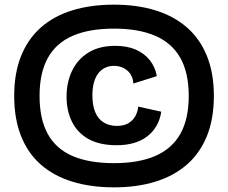

<svg xmlns="http://www.w3.org/2000/svg" viewBox="-20 -714 981 825"><path d="M470 91Q369 91 289 66Q209 41 154 -8Q99 -57 70 -130.5Q41 -204 41 -302Q41 -399 70 -472Q99 -545 154 -594.5Q209 -644 289 -669Q369 -694 470 -694Q570 -694 649.5 -669Q729 -644 784.5 -595Q840 -546 869.5 -472.5Q899 -399 899 -302Q899 -204 869.5 -130.5Q840 -57 784.5 -8Q729 41 649.5 66Q570 91 470 91ZM470 -13Q576 -13 647.5 -44Q719 -75 755 -139Q791 -203 791 -302Q791 -401 755 -465Q719 -529 647.5 -560Q576 -591 470 -591Q363 -591 292 -560Q221 -529 185.5 -465Q150 -401 150 -302Q150 -202 185.5 -138Q221 -74 292 -43.5Q363 -13 470 -13ZM482 -90Q408 -90 360.5 -116.5Q313 -143 289.5 -190.5Q266 -238 266 -298Q266 -361 290 -410.5Q314 -460 360.5 -488.5Q407 -517 475 -517Q526 -517 563 -501Q600 -485 623.5 -455.5Q647 -426 654 -387L553 -355Q551 -390 527.5 -410.5Q504 -431 469 -431Q449 -431 432 -423Q415 -415 402.5 -399Q390 -383 383.5 -359Q377 -335 377 -304Q377 -261 389.5 -231.5Q402 -202 426 -187.5Q450 -173 482 -173Q512 -173 531.5 -184.5Q551 -196 561.5 -215Q572 -234 574 -256L673 -234Q668 -201 653 -174.5Q638 -148 614 -129Q590 -110 556.5 -100Q523 -90 482 -90Z"/></svg>

Font: Bricolage Grotesque 96pt ExtraBold SemiBold
Style: Regular
Weight: 600
Version: Version 1.001;gftools[0.9.33.dev8+g029e19f]